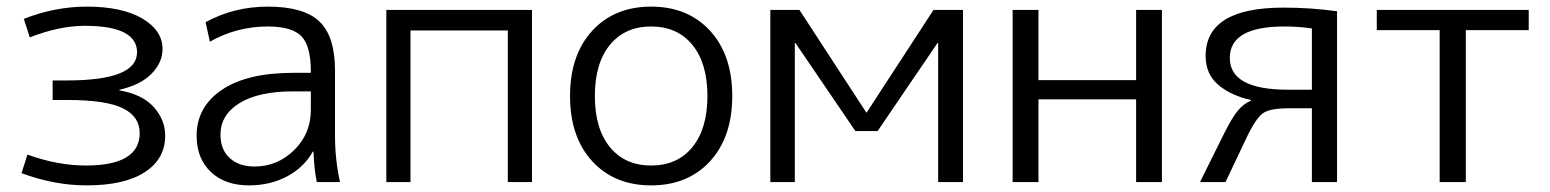

<svg xmlns="http://www.w3.org/2000/svg" viewBox="-20 -550 4683 580"><path d="M236 -472Q159 -472 70 -437L52 -493Q146 -530 242 -530Q349 -530 410 -494Q471 -458 471 -402Q471 -361 437.5 -327Q404 -293 341 -279V-277Q410 -265 444.5 -226.5Q479 -188 479 -140Q479 -70 417.5 -30Q356 10 242 10Q144 10 45 -27L63 -83Q154 -50 239 -50Q402 -50 402 -148Q402 -198 351 -223Q300 -248 183 -248H139V-307H183Q394 -307 394 -392Q394 -472 236 -472Z M789 -530Q898 -530 945 -485Q992 -440 992 -337V-140Q992 -69 1007 0H937Q929 -39 927 -92H925Q898 -44 847 -17Q796 10 732 10Q660 10 617 -30.5Q574 -71 574 -140Q574 -227 650 -278.5Q726 -330 866 -330H919V-335Q919 -411 890.5 -440.5Q862 -470 789 -470Q695 -470 614 -424L601 -483Q687 -530 789 -530ZM646 -143Q646 -98 674 -72.5Q702 -47 749 -47Q818 -47 868.5 -96.5Q919 -146 919 -218V-274H866Q761 -274 703.5 -238.5Q646 -203 646 -143Z M1147 -520H1587V0H1514V-458H1220V0H1147Z M2071.5 -414.5Q2026 -470 1947 -470Q1868 -470 1822.5 -414.5Q1777 -359 1777 -260Q1777 -161 1822.5 -105.5Q1868 -50 1947 -50Q2026 -50 2071.5 -105.5Q2117 -161 2117 -260Q2117 -359 2071.5 -414.5ZM2125 -63Q2058 10 1947 10Q1836 10 1769 -63Q1702 -136 1702 -260Q1702 -384 1769 -457Q1836 -530 1947 -530Q2058 -530 2125 -457Q2192 -384 2192 -260Q2192 -136 2125 -63Z M2812 -420 2631 -154H2564L2383 -420H2381V0H2307V-520H2395L2597 -210H2598L2800 -520H2889V0H2814V-420Z M3117 -250V0H3039V-520H3117V-308H3412V-520H3490V0H3412V-250Z M3759 -248Q3699 -261 3660.5 -293.5Q3622 -326 3622 -381Q3622 -527 3857 -527Q3940 -527 4019 -516V0H3943V-223H3874Q3819 -223 3797.5 -209.5Q3776 -196 3749 -141L3682 0H3605L3678 -147Q3702 -195 3719.5 -216Q3737 -237 3759 -246ZM3943 -279V-464Q3903 -470 3860 -470Q3695 -470 3695 -375Q3695 -279 3871 -279Z M4598 -459H4408V0H4329V-459H4139V-520H4598Z"/></svg>

Font: M PLUS 1p
Style: Regular
Weight: 400
Version: Version 1.062